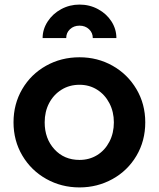

<svg xmlns="http://www.w3.org/2000/svg" viewBox="-20 -806 692 838"><path d="M39 -272Q39 -352 77 -417Q115 -482 181 -519Q247 -556 327 -556Q406 -556 471.5 -519Q537 -482 575.5 -417Q614 -352 614 -272Q614 -191 575.5 -126Q537 -61 471 -24.5Q405 12 327 12Q248 12 182 -25Q116 -62 77.5 -127Q39 -192 39 -272ZM327 -108Q370 -108 404 -129Q438 -150 457.5 -187.5Q477 -225 477 -272Q477 -318 457.5 -355.5Q438 -393 404 -414.5Q370 -436 327 -436Q283 -436 248.5 -414.5Q214 -393 194.5 -356Q175 -319 175 -272Q175 -201 217.5 -154.5Q260 -108 327 -108ZM327 -786Q371 -786 408 -766Q445 -746 466.5 -712.5Q488 -679 488 -640H385Q385 -663 368.5 -678.5Q352 -694 327 -694Q302 -694 285.5 -678.5Q269 -663 269 -640H166Q166 -678 188 -712Q210 -746 247 -766Q284 -786 327 -786Z"/></svg>

Font: Evergrow Sans
Style: Bold
Weight: 700
Foundry: 10Web
Version: Version 1.000